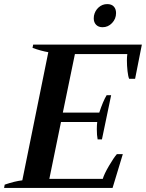

<svg xmlns="http://www.w3.org/2000/svg" viewBox="-35 -918 713 938"><path d="M423 -828Q423 -836 424 -841Q429 -866 447 -882Q465 -898 489 -898Q510 -898 521 -886Q532 -874 532 -854Q532 -826 512.5 -805.5Q493 -785 466 -785Q446 -785 434.5 -797Q423 -809 423 -828ZM658 -700 625 -533H596Q591 -544 588 -570.5Q585 -597 585 -623Q585 -638 587 -654H331L272 -368H450Q468 -423 486 -453H508L463 -237H442Q438 -257 438 -287Q438 -306 440 -322H263L206 -44H467Q474 -68 497.5 -108Q521 -148 536 -165H565L515 0H-15L-12 -16Q38 -33 74 -37L201 -663Q166 -669 124 -684L127 -700Z"/></svg>

Font: Trirong SemiBold
Style: Italic
Weight: 600
Italic angle: -12°
Designer: Katatrad Team
Foundry: CadsonDemak
Version: Version 1.001